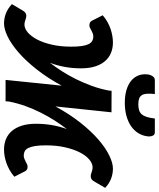

<svg xmlns="http://www.w3.org/2000/svg" viewBox="47 -823 770 930"><g transform="rotate(90 432.0 -358.0)"><path d="M0 0ZM482.5 -241.5 511 -513 407 -513.5 405 -497C399.7 -469.7 392.2 -443 382.8 -417C373.2 -391 362.6 -366 350.8 -342C338.9 -318 326.2 -295.3 312.5 -274C298.8 -252.7 285.2 -233.2 271.5 -215.5C280.2 -238.5 286.8 -262.5 291.2 -287.5C295.8 -312.5 298 -338.5 298 -365.5C298 -391.2 295 -413.7 289 -433C283 -452.3 274.5 -468.4 263.5 -481.2C252.5 -494.1 239.3 -503.8 224 -510.2C208.7 -516.8 191.5 -520 172.5 -520C162.8 -520 152.5 -519.1 141.5 -517.2C130.5 -515.4 119.2 -512.6 107.8 -508.8C96.2 -504.9 84.8 -499.8 73.5 -493.5C62.2 -487.2 51.3 -479.5 41 -470.5L68 -417C70.7 -412.3 74.1 -409.3 78.2 -408C82.4 -406.7 86.7 -406 91 -406C94.3 -406 98 -407 102 -409C106 -411 110.2 -413.2 114.5 -415.5C118.8 -417.8 123.4 -420 128.2 -422C133.1 -424 138.3 -425 144 -425C152 -425 159.1 -423.2 165.2 -419.8C171.4 -416.2 176.6 -410.3 180.8 -402C184.9 -393.7 188 -382.7 190 -369C192 -355.3 193 -338.5 193 -318.5C193 -283.2 189.8 -251.5 183.2 -223.5C176.8 -195.5 168.3 -171.8 158 -152.2C147.7 -132.8 136.2 -117.8 123.8 -107.2C111.2 -96.8 98.8 -91.5 86.5 -91.5C81.8 -91.5 77.6 -92 73.8 -93C69.9 -94 66.3 -95.1 63 -96.2C59.7 -97.4 56.4 -98.4 53.2 -99.2C50.1 -100.1 46.8 -100.5 43.5 -100.5C39.2 -100.5 34.8 -99.2 30.2 -96.8C25.8 -94.2 21.3 -89.2 17 -81.5L-13 -30.5C2 -16.8 17.3 -7.1 33 -1.2C48.7 4.6 64.5 7.5 80.5 7.5C98.8 7.5 120.2 1.6 144.5 -10.2C168.8 -22.1 194.4 -39.7 221.2 -63C248.1 -86.3 275.3 -115.5 303 -150.5C330.7 -185.5 357 -226 382 -272L354 0H457.5L459 -17.5C464.3 -44.5 471.7 -70.9 481 -96.8C490.3 -122.6 501 -147.4 513 -171.2C525 -195.1 537.8 -217.5 551.2 -238.5C564.8 -259.5 578.3 -278.8 592 -296.5C583.7 -273.5 577.3 -249.7 573 -225C568.7 -200.3 566.5 -174.5 566.5 -147.5C566.5 -121.5 569.5 -98.8 575.5 -79.5C581.5 -60.2 589.9 -44.1 600.8 -31.2C611.6 -18.4 624.7 -8.8 640 -2.2C655.3 4.2 672.5 7.5 691.5 7.5C701.2 7.5 711.5 6.6 722.5 4.8C733.5 2.9 744.8 0 756.2 -4C767.8 -8 779.2 -13.2 790.5 -19.5C801.8 -25.8 812.7 -33.5 823 -42.5L796 -95.5C793.3 -100.2 789.9 -103.2 785.8 -104.8C781.6 -106.2 777.3 -106.8 773 -106.5C769.3 -106.5 765.6 -105.5 761.8 -103.5C757.9 -101.5 753.8 -99.4 749.5 -97.2C745.2 -95.1 740.6 -93 735.8 -91C730.9 -89 725.7 -88 720 -88C712 -88 704.9 -89.8 698.8 -93.2C692.6 -96.8 687.5 -102.7 683.5 -111C679.5 -119.3 676.4 -130.3 674.2 -144C672.1 -157.7 671 -174.5 671 -194.5C671 -229.8 674.2 -261.5 680.8 -289.5C687.2 -317.5 695.6 -341.2 705.8 -360.8C715.9 -380.2 727.3 -395.2 740 -405.8C752.7 -416.2 765.2 -421.5 777.5 -421.5C782.2 -421.5 786.4 -421 790.2 -420C794.1 -419 797.8 -417.9 801.2 -416.8C804.8 -415.6 808 -414.6 811 -413.8C814 -412.9 817.2 -412.5 820.5 -412.5C825.2 -412.5 829.7 -413.7 834 -416C838.3 -418.3 842.7 -423.3 847 -431L877 -482.5C862 -496.2 846.8 -505.8 831.2 -511.5C815.8 -517.2 799.8 -520 783.5 -520C765.5 -520 744.3 -514.1 720 -502.2C695.7 -490.4 670.1 -472.9 643.2 -449.8C616.4 -426.6 589.2 -397.6 561.5 -362.8C533.8 -327.9 507.5 -287.5 482.5 -241.5ZM472.5 -643C460.8 -643 451.4 -644.3 444.2 -647C437.1 -649.7 431.6 -654.1 427.8 -660.2C423.9 -666.4 421.7 -674.7 421 -685C420.3 -695.3 420.8 -708 422.5 -723H355C347.3 -723 341.1 -719.4 336.2 -712.2C331.4 -705.1 328.5 -697.2 327.5 -688.5C325.5 -671.5 327.3 -656.1 333 -642.2C338.7 -628.4 347.5 -616.8 359.5 -607.2C371.5 -597.8 386.4 -590.4 404.2 -585.2C422.1 -580.1 442.3 -577.5 465 -577.5C487.7 -577.5 508.5 -580.1 527.5 -585.2C546.5 -590.4 563.1 -597.8 577.2 -607.2C591.4 -616.8 602.8 -628.4 611.5 -642.2C620.2 -656.1 625.5 -671.5 627.5 -688.5C628.5 -697.2 627.5 -705.1 624.5 -712.2C621.5 -719.4 616 -723 608 -723H541C539.3 -708 536.9 -695.3 533.8 -685C530.6 -674.7 526.4 -666.4 521.2 -660.2C516.1 -654.1 509.5 -649.7 501.5 -647C493.5 -644.3 483.8 -643 472.5 -643Z"/></g></svg>

Font: Lato
Style: Bold Italic
Weight: 700
Italic angle: -7°
Designer: Lukasz Dziedzic
Foundry: tyPoland Lukasz Dziedzic
Version: Version 2.007; 2014-02-27